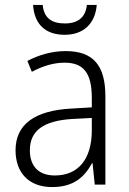

<svg xmlns="http://www.w3.org/2000/svg" viewBox="-20 -748 523 778"><path d="M372 -728H332C327 -678 296 -653 243 -653C188 -653 158 -676 153 -728H114C119 -650 164 -607 242 -607C319 -607 366 -653 372 -728ZM246 -541C190 -541 136 -525 91 -501L109 -457C154 -481 198 -494 242 -494C316 -494 352 -455 352 -352V-313L268 -308C122 -300 43 -245 43 -139C43 -49 96 10 191 10C278 10 322 -30 353 -87H355L364 0H407V-358C407 -485 356 -541 246 -541ZM274 -266 352 -270V-217C351 -105 299 -37 202 -37C139 -37 101 -72 101 -139C101 -219 157 -259 274 -266Z"/></svg>

Font: Noto Sans Devanagari SemiCondensed Light
Style: Regular
Weight: 300
Width: 4
Designer: Jelle Bosma - Monotype Design Team
Foundry: Monotype Imaging Inc.
Version: Version 2.004